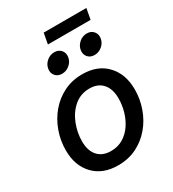

<svg xmlns="http://www.w3.org/2000/svg" viewBox="-201 -944 962 1067"><g transform="rotate(-30 279.5 -411.0)"><path d="M241.2 11.7Q142.1 11.7 85.4 -48.1Q28.8 -107.9 28.8 -205.1Q28.8 -268.1 49.6 -325.9Q70.3 -383.8 108.6 -429.2Q147 -474.6 200.2 -501Q253.4 -527.3 318.4 -527.3Q417 -527.3 473.6 -467Q530.3 -406.7 530.3 -308.6Q530.3 -246.6 509.8 -189Q489.3 -131.3 451.2 -86.2Q413.1 -41 359.9 -14.6Q306.6 11.7 241.2 11.7ZM245.6 -77.1Q290 -77.1 324 -97.7Q357.9 -118.2 380.9 -152.3Q403.8 -186.5 415.5 -227.8Q427.2 -269 427.2 -310.5Q427.2 -370.6 397.5 -404.5Q367.7 -438.5 314 -438.5Q256.3 -438.5 215.6 -403.6Q174.8 -368.7 153.3 -314.7Q131.8 -260.7 131.8 -203.6Q131.8 -144 161.6 -110.6Q191.4 -77.1 245.6 -77.1ZM523.4 -834.5 510.7 -765.6H236.8L249.5 -834.5ZM224.6 -585Q197.8 -585 182.1 -603Q166.5 -621.1 170.9 -647.9Q175.3 -674.3 196.8 -692.6Q218.3 -710.9 245.1 -710.9Q272.5 -710.9 288.1 -692.6Q303.7 -674.3 299.3 -647.9Q294.9 -621.1 273.2 -603Q251.5 -585 224.6 -585ZM433.1 -585Q406.2 -585 390.6 -603Q375 -621.1 379.4 -647.9Q383.8 -674.3 405.3 -692.6Q426.8 -710.9 454.1 -710.9Q481 -710.9 496.6 -692.6Q512.2 -674.3 507.8 -647.9Q503.4 -621.1 481.7 -603Q460 -585 433.1 -585Z"/></g></svg>

Font: Inter Display Medium
Style: Italic
Weight: 500
Italic angle: -9.39999°
Designer: Rasmus Andersson
Foundry: rsms
Version: Version 4.000;git-a52131595